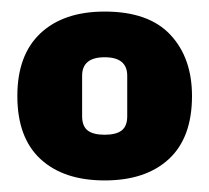

<svg xmlns="http://www.w3.org/2000/svg" viewBox="-20 -812 362 332"><path d="M10 -646Q10 -717 50 -754.5Q90 -792 161 -792Q237 -792 274.5 -752Q312 -712 312 -646Q312 -574 272 -537Q232 -500 161 -500Q90 -500 50 -537Q10 -574 10 -646ZM200 -611V-681Q200 -713 161 -713Q122 -713 122 -681V-611Q122 -594 131.5 -586.5Q141 -579 161 -579Q181 -579 190.5 -586.5Q200 -594 200 -611Z"/></svg>

Font: Alfa Slab One
Style: Regular
Weight: 400
Designer: JM Sole
Foundry: JM Sole
Version: Version 2.000